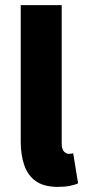

<svg xmlns="http://www.w3.org/2000/svg" viewBox="-20 -718 332 750"><path d="M206 12Q152 12 120.5 -10Q89 -32 75 -72Q61 -112 61 -165V-698H221V-159Q221 -135 230 -126Q239 -117 248 -117Q253 -117 256.5 -117.5Q260 -118 266 -119L285 -2Q273 4 253 8Q233 12 206 12Z"/></svg>

Font: Source Sans 3 ExtraLight ExtraBold
Style: Regular
Weight: 800
Version: Version 3.052;hotconv 1.1.0;makeotfexe 2.6.0